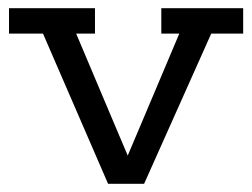

<svg xmlns="http://www.w3.org/2000/svg" viewBox="-20 -449 616 469"><path d="M2 -429H212V-367H166L256 -154L292 -69L328 -154L418 -367H374V-429H574V-367H496L332 0H244L85 -367H2Z"/></svg>

Font: Podkova
Style: Regular
Weight: 400
Designer: Ilya Yudin
Foundry: Cyreal (www.cyreal.org)
Version: Version 2.103